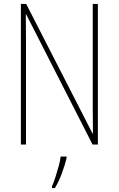

<svg xmlns="http://www.w3.org/2000/svg" viewBox="-20 -827 602 975"><path d="M477 -93H450L113 -754H111Q111 -727 111.5 -698Q112 -669 112 -627V-93H86V-807H113L450 -149H452Q452 -184 451.5 -220.5Q451 -257 451 -283V-807H477ZM318 -23Q309 13 294 53.5Q279 94 259 128H244V119Q252 102 261 74Q270 46 278 17Q286 -12 288 -32H318Z"/></svg>

Font: Noto Sans Kannada UI Condensed Thin
Style: Regular
Weight: 100
Width: 3
Designer: Jelle Bosma - Monotype Design Team
Foundry: Monotype Imaging Inc.
Version: Version 2.005; ttfautohint (v1.8.4.7-5d5b)